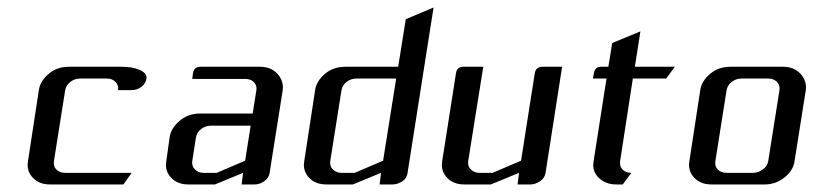

<svg xmlns="http://www.w3.org/2000/svg" viewBox="-20 -489 2159 509"><path d="M53.2 -52.2Q53.2 -55.2 54.2 -62L83 -250Q86.4 -274.4 109.9 -293.9Q131.3 -312 163.1 -312H303.2Q332 -312 351.1 -303.2Q370.6 -294.4 368.2 -280.8Q366.2 -267.6 355 -258.8Q343.3 -250 328.1 -250H293Q294.9 -263.2 286.1 -272Q277.3 -280.8 263.2 -280.8H192.9Q178.2 -280.8 166.5 -272Q155.3 -263.2 152.8 -250L123 -62Q121.1 -47.9 129.4 -39.6Q138.2 -30.8 152.8 -30.8H329.1L307.1 0H112.8Q83.5 0 66.9 -18.1Q53.2 -32.2 53.2 -52.2Z M419.9 -52.2Q419.9 -55.2 420.9 -62L429.7 -125Q433.1 -149.4 456.5 -168.9Q479 -188 509.8 -188H649.9L659.7 -250Q661.6 -262.7 652.8 -271.5Q644.5 -279.8 629.9 -279.8H489.7L491.7 -295.9Q494.6 -312 511.7 -312H669.9Q697.8 -312 715.3 -293.5Q730 -277.3 730 -257.3Q730 -252.4 729.5 -250L694.8 -30.8Q692.9 -17.1 680.7 -8.8Q668.9 0 654.8 0H620.6L624.5 -30.8L549.8 0H479.5Q450.2 0 433.6 -18.1Q419.9 -32.2 419.9 -52.2ZM489.7 -62Q487.8 -48.8 496.6 -40Q505.9 -30.8 519.5 -30.8H554.7L629.9 -63L644.5 -155.8H539.6Q524.9 -155.8 513.2 -147Q502 -138.2 499.5 -125Z M785.6 -52.2Q785.6 -55.2 786.6 -62L815.4 -250Q818.8 -274.4 842.3 -293.9Q863.8 -312 895.5 -312H1035.6L1055.7 -438L1129.4 -469.2L1060.5 -30.8Q1058.6 -16.6 1047.4 -8.8Q1034.2 0 1020.5 0H986.3L990.2 -30.8L915.5 0H845.2Q815.9 0 799.3 -18.1Q785.6 -32.2 785.6 -52.2ZM855.5 -62Q853.5 -48.8 862.3 -40Q871.6 -30.8 885.3 -30.8H920.4L995.6 -63L1030.3 -280.8H925.3Q910.6 -280.8 898.9 -272Q887.7 -263.2 885.3 -250Z M1151.4 -52.2Q1151.4 -55.2 1152.3 -62L1189 -295.9Q1191.9 -312 1208 -312H1261.2L1221.2 -62Q1219.2 -48.8 1228 -40Q1237.3 -30.8 1251 -30.8H1286.1L1361.3 -63L1397.9 -295.9Q1400.9 -312 1418.9 -312H1470.2L1426.3 -30.8Q1424.3 -17.1 1412.1 -8.8Q1398.9 0 1386.2 0H1352.1L1356 -30.8L1281.2 0H1210.9Q1181.6 0 1165 -18.1Q1151.4 -32.2 1151.4 -52.2Z M1551.8 -280.8 1554.7 -295.9Q1557.6 -312 1573.7 -312H1592.8L1603 -375L1677.7 -405.8L1663.1 -312H1769L1746.1 -280.8H1657.7L1624 -62Q1622.1 -47.9 1630.4 -39.6Q1639.2 -30.8 1653.8 -30.8L1630.9 0H1613.8Q1585 0 1566.9 -18.1Q1552.7 -32.2 1552.7 -51.3Q1552.7 -54.2 1553.7 -62L1587.9 -280.8Z M1806.6 -52.2Q1806.6 -55.2 1807.6 -62L1836.4 -250Q1839.8 -274.4 1863.3 -293.9Q1884.8 -312 1916.5 -312H2056.6Q2084.5 -312 2102.1 -293.5Q2116.7 -277.3 2116.7 -257.3Q2116.7 -252.4 2116.2 -250L2086.4 -62Q2083 -36.6 2059.1 -18.1Q2036.1 0 2007.3 0H1866.2Q1836.9 0 1820.3 -18.1Q1806.6 -32.2 1806.6 -52.2ZM1876.5 -62Q1874.5 -47.9 1882.8 -39.6Q1891.6 -30.8 1906.2 -30.8H1976.6Q1990.2 -30.8 2002.4 -40Q2014.6 -48.3 2016.6 -62L2046.4 -250Q2048.3 -263.2 2039.6 -272Q2030.8 -280.8 2016.6 -280.8H1946.3Q1931.6 -280.8 1919.9 -272Q1908.7 -263.2 1906.2 -250Z"/></svg>

Font: Hhenum
Style: Italic
Weight: 400
Designer: T. Christopher White
Version: Version 1.0